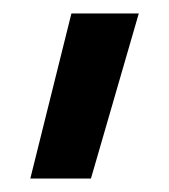

<svg xmlns="http://www.w3.org/2000/svg" viewBox="-20 -48 251 285"><path d="M115 217H25L86 -28H186Z"/></svg>

Font: Non Bureau Medium
Style: Regular
Weight: 500
Designer: Jona Saucedo
Foundry: Non Foundry
Version: Version 1.000; ttfautohint (v1.8.4)